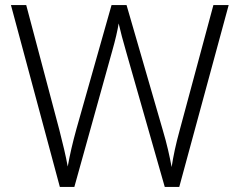

<svg xmlns="http://www.w3.org/2000/svg" viewBox="-20 -734 940 754"><path d="M878 -714H818L686 -224C670 -166 661 -123 654 -78C646 -121 636 -167 619 -224L477 -714H418L280 -227C265 -173 254 -125 246 -80C238 -124 227 -169 213 -224L83 -714H23L215 0H272L421 -535C433 -577 442 -616 446 -642C452 -615 463 -573 477 -525L627 0H684Z"/></svg>

Font: Noto Sans Telugu Light
Style: Regular
Weight: 300
Designer: Jelle Bosma - Monotype Design Team
Foundry: Monotype Imaging Inc.
Version: Version 2.005